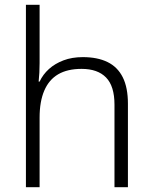

<svg xmlns="http://www.w3.org/2000/svg" viewBox="-20 -780 636 800"><path d="M145 -517Q145 -496 144 -477.5Q143 -459 141 -440H145Q159 -470 184 -492.5Q209 -515 244.5 -528.5Q280 -542 325 -542Q386 -542 428 -521.5Q470 -501 491.5 -458Q513 -415 513 -348V0H457V-344Q457 -421 422 -457Q387 -493 320 -493Q261 -493 222.5 -470.5Q184 -448 164.5 -402.5Q145 -357 145 -290V0H88V-760H145Z"/></svg>

Font: Noto Sans Devanagari Light
Style: Regular
Weight: 300
Version: Version 2.003